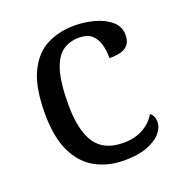

<svg xmlns="http://www.w3.org/2000/svg" viewBox="-106 -639 704 742"><g transform="rotate(-20 246.0 -268.0)"><path d="M283 10Q217 10 165.5 -18Q114 -46 84.5 -106.5Q55 -167 55 -265Q55 -372 84.5 -433.5Q114 -495 164.5 -520.5Q215 -546 278 -546Q320 -546 360 -535Q400 -524 426 -501.5Q452 -479 452 -444Q452 -421 442 -407Q432 -393 412.5 -387Q393 -381 363 -381Q363 -413 355.5 -439Q348 -465 330 -480.5Q312 -496 278 -496Q240 -496 211.5 -476Q183 -456 167.5 -406Q152 -356 152 -266Q152 -160 187.5 -107.5Q223 -55 303 -55Q350 -55 384.5 -74.5Q419 -94 436 -125Q444 -119 448.5 -109.5Q453 -100 453 -86Q453 -63 434 -41Q415 -19 377.5 -4.5Q340 10 283 10Z"/></g></svg>

Font: Noto Serif Test
Style: Regular
Weight: 400
Version: Version 1.000